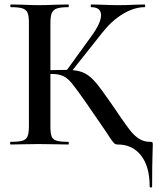

<svg xmlns="http://www.w3.org/2000/svg" viewBox="-20 -645 704 857"><path d="M662 0Q662 21 661 35Q659 89 659 187Q659 192 653.5 192Q648 192 648 187Q648 98 609.5 49Q571 0 506 0Q498 0 493.5 -2.5Q489 -5 480 -17Q471 -29 458 -50L377 -168L359 -194Q319 -251 300.5 -273.5Q282 -296 262 -305.5Q242 -315 209 -315H205V-81Q205 -50 210.5 -36Q216 -22 232.5 -17Q249 -12 285 -12Q287 -12 287 -6Q287 0 285 0Q251 0 231 -1L152 -2L80 -1Q61 0 28 0Q25 0 25 -6Q25 -12 28 -12Q64 -12 80.5 -17Q97 -22 103 -36.5Q109 -51 109 -81V-544Q109 -574 103 -588Q97 -602 80.5 -607.5Q64 -613 29 -613Q26 -613 26 -619Q26 -625 29 -625L81 -624Q125 -622 152 -622Q184 -622 232 -624L285 -625Q287 -625 287 -619Q287 -613 285 -613Q250 -613 233.5 -607Q217 -601 211 -586.5Q205 -572 205 -542V-332Q231 -333 272 -333H279L389 -485Q431 -543 431 -577Q431 -613 387 -613Q385 -613 385 -619Q385 -625 387 -625L432 -624Q474 -622 508 -622Q545 -622 585 -624L626 -625Q628 -625 628 -619Q628 -613 626 -613Q579 -613 529 -583Q479 -553 438 -501L304 -332Q339 -329 362 -316Q385 -303 407.5 -276.5Q430 -250 473 -188Q485 -171 494.5 -157Q504 -143 512 -131Q544 -84 562 -61.5Q580 -39 601 -25.5Q622 -12 649 -12Q658 -12 660 -10Q662 -8 662 0Z"/></svg>

Font: Cormorant Garamond SemiBold
Style: Regular
Weight: 600
Designer: Christian Thalmann (Catharsis Fonts)
Version: Version 3.000